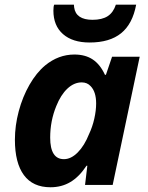

<svg xmlns="http://www.w3.org/2000/svg" viewBox="-20 -788 631 818"><path d="M43.5 -192.9Q43.5 -252.4 59.8 -314Q76.2 -375.5 105.7 -427Q135.3 -478.5 172.4 -509.3Q229 -555.7 296.9 -555.7Q343.3 -555.7 375 -534.7Q406.7 -513.7 427.2 -469.2H431.2L457.5 -546.4H575.2L460 0H342.3L352.1 -82H348.6Q317.4 -34.7 280 -12.5Q242.7 9.8 194.8 9.8Q120.1 9.8 81.8 -42Q43.5 -93.8 43.5 -192.9ZM359.4 -216.8Q374 -247.6 381.8 -282.5Q389.6 -317.4 389.6 -347.2Q389.6 -397 366.2 -420.9Q351.6 -437 328.1 -437Q295.4 -437 267.1 -410.4Q238.8 -383.8 219.7 -335.9Q193.8 -272.9 193.8 -201.7Q193.8 -109.9 252.4 -109.9Q282.7 -109.9 311.3 -138.7Q339.8 -167.5 359.4 -216.8ZM207.5 -742.7Q207.5 -760.7 210.9 -768.1H294.9Q294.9 -763.7 295.9 -756.8Q299.3 -730.5 319.1 -717Q338.9 -703.6 374 -703.6Q415 -703.6 439 -719.2Q462.9 -734.9 473.6 -768.1H560.1Q544.9 -686 496.1 -646.5Q447.3 -606.9 361.8 -606.9Q289.1 -606.9 248.3 -642.8Q207.5 -678.7 207.5 -742.7Z"/></svg>

Font: Viking Open Sans
Style: Bold Italic
Weight: 700
Italic angle: -12°
Foundry: Ascender Corporation
Version: Version 2.000